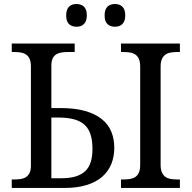

<svg xmlns="http://www.w3.org/2000/svg" viewBox="-20 -929 947 949"><path d="M349.1 -713.9V-671.9H315.9Q299.3 -671.9 284.4 -669.7Q269.5 -667.5 258.3 -660.6Q247.1 -653.8 240.5 -640.4Q233.9 -627 233.9 -605V-395H276.9Q349.6 -395 400.4 -380.6Q451.2 -366.2 483.4 -340.1Q515.6 -314 530.3 -277.8Q544.9 -241.7 544.9 -198.2Q544.9 -154.3 530 -117.9Q515.1 -81.5 484.9 -55.2Q454.6 -28.8 408.2 -14.4Q361.8 0 298.8 0H38.1V-42H50.8Q67.4 -42 82.3 -44.2Q97.2 -46.4 108.4 -53.7Q119.6 -61 126.2 -74.5Q132.8 -87.9 132.8 -109.9V-600.1Q132.8 -623.5 126.5 -637.7Q120.1 -651.9 108.9 -659.4Q97.7 -667 82.8 -669.4Q67.9 -671.9 50.8 -671.9H38.1V-713.9ZM233.9 -47.9H282.2Q324.7 -47.9 354 -56.9Q383.3 -65.9 401.9 -83.7Q420.4 -101.6 428.7 -128.9Q437 -156.2 437 -192.9Q437 -234.9 427.5 -264.4Q418 -293.9 397.5 -312.5Q377 -331.1 344.7 -339.6Q312.5 -348.1 267.1 -348.1H233.9ZM578.1 0V-42H590.8Q607.9 -42 622.8 -44.4Q637.7 -46.9 648.9 -54.4Q660.2 -62 666.5 -76.2Q672.9 -90.3 672.9 -113.8V-600.1Q672.9 -623.5 666.5 -637.7Q660.2 -651.9 648.9 -659.4Q637.7 -667 622.8 -669.4Q607.9 -671.9 590.8 -671.9H578.1V-713.9H869.1V-671.9H856Q839.4 -671.9 824.2 -669.4Q809.1 -667 798.1 -659.4Q787.1 -651.9 780.5 -637.7Q773.9 -623.5 773.9 -600.1V-113.8Q773.9 -90.3 780.5 -76.2Q787.1 -62 798.1 -54.4Q809.1 -46.9 824.2 -44.4Q839.4 -42 856 -42H869.1V0ZM307.1 -853Q307.1 -868.7 311 -879.4Q314.9 -890.1 321.8 -896.7Q328.6 -903.3 337.9 -906.2Q347.2 -909.2 357.9 -909.2Q368.7 -909.2 377.9 -906.2Q387.2 -903.3 394.3 -896.7Q401.4 -890.1 405.3 -879.4Q409.2 -868.7 409.2 -853Q409.2 -837.9 405.3 -827.1Q401.4 -816.4 394.3 -809.6Q387.2 -802.7 377.9 -799.8Q368.7 -796.9 357.9 -796.9Q335.9 -796.9 321.5 -809.6Q307.1 -822.3 307.1 -853ZM497.1 -853Q497.1 -868.7 501 -879.4Q504.9 -890.1 511.7 -896.7Q518.6 -903.3 527.8 -906.2Q537.1 -909.2 547.9 -909.2Q558.6 -909.2 567.9 -906.2Q577.1 -903.3 584.2 -896.7Q591.3 -890.1 595.2 -879.4Q599.1 -868.7 599.1 -853Q599.1 -837.9 595.2 -827.1Q591.3 -816.4 584.2 -809.6Q577.1 -802.7 567.9 -799.8Q558.6 -796.9 547.9 -796.9Q525.9 -796.9 511.5 -809.6Q497.1 -822.3 497.1 -853Z"/></svg>

Font: Droid-TTFautohint Serif
Style: Regular
Weight: 400
Foundry: Ascender Corporation
Version: Version 1.00; ttfautohint (v1.00rc1.4-1a1c-dirty) -l 8 -r 50